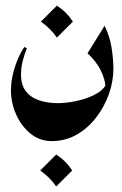

<svg xmlns="http://www.w3.org/2000/svg" viewBox="-20 -323 438 692"><path d="M356.9 -230Q375.5 -192.9 382.1 -151.1Q388.7 -109.4 388.7 -75.2Q388.7 -30.3 372.6 15.6Q356.4 61.5 326.9 100.1Q297.4 138.7 256.6 162.1Q215.8 185.5 166.5 185.5Q123 185.5 89.8 158.4Q56.6 131.3 38.1 89.4Q19.5 47.4 19.5 3.4Q19.5 -27.8 27.3 -58.8Q35.2 -89.8 46.4 -115Q57.6 -140.1 67.9 -153.8L76.7 -148.9Q67.9 -127 61.8 -103Q55.7 -79.1 55.7 -54.2Q55.7 -15.6 74.2 7.1Q92.8 29.8 123 39.3Q153.3 48.8 188.5 48.8Q215.3 48.8 250.5 42Q285.6 35.2 316.9 20.5Q348.1 5.9 362.3 -18.1L359.9 -8.3Q359.9 -35.2 343.3 -68.8Q326.7 -102.5 295.4 -130.9ZM185.1 -302.7Q220.2 -279.8 242.7 -245.1L185.1 -187.5Q162.1 -220.7 127.4 -245.1ZM182.6 233.9Q217.8 256.8 240.2 291.5L182.6 349.1Q159.7 315.9 125 291.5Z"/></svg>

Font: Lateef ExtraBold
Style: Regular
Weight: 800
Designer: SIL International
Foundry: SIL International
Version: Version 4.200